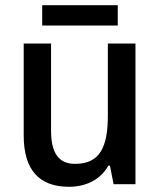

<svg xmlns="http://www.w3.org/2000/svg" viewBox="-20 -707 614 737"><path d="M432 -687H142V-609H432ZM500 -540H394V-264C394 -143 364 -78 268 -78C205 -78 176 -120 176 -206V-540H71V-187C71 -55 130 10 245 10C308 10 365 -16 396 -71H402L416 0H500Z"/></svg>

Font: Noto Sans Bengali SemiCondensed Medium
Style: Regular
Weight: 500
Width: 4
Designer: Joana Ranito - Universal Thirst; Jelle Bosma - Monotype Design Team
Foundry: Universal Thirst ehf.
Version: Version 3.000